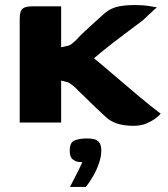

<svg xmlns="http://www.w3.org/2000/svg" viewBox="-20 -485 664 760"><path d="M508 13Q479 13 454 7Q429 1 408 -14Q401 -20 390 -30Q379 -40 366 -52.5Q353 -65 339.5 -78Q326 -91 314 -103Q302 -115 292 -124Q280 -137 271.5 -144Q263 -151 250 -159L222 -166V0H58V-410Q58 -426 61 -437Q64 -448 74.5 -454Q85 -460 111 -460Q139 -460 166.5 -460Q194 -460 222 -460Q222 -445 222 -423.5Q222 -402 222 -378.5Q222 -355 222 -333.5Q222 -312 222 -298L250 -304Q259 -307 265.5 -312.5Q272 -318 282 -327Q294 -341 315 -360.5Q336 -380 358.5 -400.5Q381 -421 397 -435Q420 -453 447.5 -459Q475 -465 513 -465Q542 -465 561 -462.5Q580 -460 601 -456Q599 -455 588.5 -445Q578 -435 565.5 -423.5Q553 -412 546 -405Q510 -378 470 -348Q430 -318 392.5 -288Q355 -258 325 -230L326 -276Q352 -255 385 -227Q418 -199 456 -166.5Q494 -134 534.5 -100Q575 -66 616 -35Q611 -28 596.5 -17Q582 -6 560 3.5Q538 13 508 13ZM257 255Q268 234 275.5 219Q283 204 290.5 189.5Q298 175 306 157Q303 157 299 156.5Q295 156 291 156Q278 154 267 145Q256 136 256 111Q256 79 275 71Q294 63 327 63Q341 63 353 66Q365 69 373 79.5Q381 90 381 111Q381 134 372 160.5Q363 187 349 211.5Q335 236 320 255Z"/></svg>

Font: r_Genos
Style: Bold
Weight: 700
Designer: Robert E. Leuschke
Foundry: Robert E. Leuschke
Version: Version 2.000;June 29, 2024;FontCreator 14.0.0.2814 32-bit